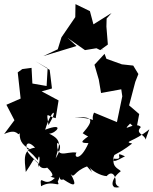

<svg xmlns="http://www.w3.org/2000/svg" viewBox="-51 -848 744 931"><path d="M57 -513 35 -497 49 -370 -20 -340 19 -265 -31 -198C39 -230 33 -182 45 -203C41 -158 70 -137 95 -124C69 -111 67 -187 119 -132C58 -124 68 -74 74 -14C134 -101 95 -76 145 -50C63 -113 63 -154 133 -71C134 -102 150 -93 134 -37C132 -95 126 -18 178 -35C242 27 157 -1 215 15C163 68 140 -14 148 55C204 22 245 65 229 33C253 -21 224 30 254 23C242 6 351 101 292 -4C311 19 306 -17 371 -41C405 -4 398 -3 383 -39C388 -23 437 5 466 6C503 -36 523 36 501 63C522 3 493 46 529 59C478 73 487 17 534 -17C534 -27 492 -32 500 -79C562 -69 491 -120 555 -90C508 -65 478 -47 513 -117C464 -125 518 -119 463 -63C511 -111 510 -91 590 -152C544 -162 598 -159 673 -221C663 -194 657 -180 656 -171C647 -199 603 -200 632 -232C605 -263 530 -198 580 -249L610 -221L624 -295L575 -337L605 -451L620 -489L595 -530L540 -536L465 -563L456 -587L407 -534L428 -462L439 -397L537 -415L542 -381L516 -256L405 -302C382 -254 426 -227 457 -254C430 -271 454 -278 429 -243C431 -259 386 -279 310 -278C398 -285 409 -269 350 -202C412 -159 426 -187 391 -188C390 -154 413 -170 427 -223C348 -165 323 -155 378 -154C338 -63 304 -84 320 -108C269 -116 222 -71 226 -161C213 -148 269 -165 219 -80C232 -139 258 -166 187 -200C220 -200 268 -257 168 -219C199 -322 236 -327 184 -241C173 -315 175 -285 219 -275L233 -361L151 -405L201 -419L190 -509L121 -551L180 -517L175 -431L106 -443L102 -519ZM277 -664 361 -605 416 -614 450 -608 363 -641 435 -605 472 -632 465 -719 466 -758 490 -785 402 -730 385 -794 315 -828 314 -765 247 -667 229 -609 159 -576 281 -613 320 -625Z"/></svg>

Font: Hussar Lance
Style: Regular
Weight: 700
Foundry: Cannot Into Space Fonts, PlusOne Fonts
Version: Version 2.27